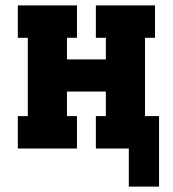

<svg xmlns="http://www.w3.org/2000/svg" viewBox="-20 -550 640 711"><path d="M457 141V0H335V-120H372V-211H228V-120H265V0H46V-120H83V-410H46V-530H265V-410H228V-330H372V-410H335V-530H554V-410H517V-120H569V141Z"/></svg>

Font: Iosevka Slab Heavy Extended
Style: Regular
Weight: 900
Width: 7
Monospace: yes
Designer: Belleve Invis
Foundry: Belleve Invis
Version: Version 11.1.0; ttfautohint (v1.8.3)